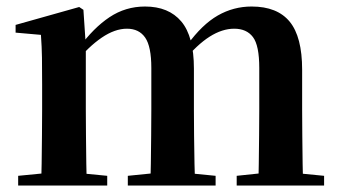

<svg xmlns="http://www.w3.org/2000/svg" viewBox="-20 -572 1048 592"><path d="M36 0V-29.9L141.6 -40.2H204.7L310.6 -29.9V0ZM106.2 0Q107.9 -25.5 108.4 -67.4Q108.9 -109.4 109.4 -154.8Q109.9 -200.3 109.9 -234.8V-311.2Q109.9 -360.7 109.4 -394.1Q108.9 -427.5 106.2 -464.5L28.1 -471.4V-495.2L224.2 -550.4L237.2 -541.7L244.6 -431V-428V-234.8Q244.6 -200.3 245.1 -154.8Q245.6 -109.4 246.1 -67.4Q246.6 -25.5 247.6 0ZM374.1 0V-29.9L476.5 -40.2H540.6L644.8 -29.9V0ZM442.9 0Q444.6 -25.5 445.1 -66.9Q445.6 -108.4 446.1 -153.8Q446.6 -199.3 446.6 -234.8V-362.5Q446.6 -428.5 427.7 -456Q408.7 -483.5 371.4 -483.5Q334.1 -483.5 293.6 -455.9Q253.1 -428.3 213.2 -379.4L208 -425.7H224.3Q268.5 -486.3 317.8 -519.1Q367.1 -551.9 427.1 -551.9Q500.1 -551.9 539 -505.8Q577.9 -459.6 577.9 -360.5V-234.8Q577.9 -199.3 578.4 -153.8Q578.9 -108.4 579.7 -66.9Q580.6 -25.5 581.6 0ZM709.8 0V-29.9L807.8 -40.2H873.8L979.3 -29.9V0ZM776.1 0Q777.4 -25.5 777.9 -66.9Q778.4 -108.4 778.9 -153.8Q779.4 -199.3 779.4 -234.8V-362.5Q779.4 -432 759.9 -457.7Q740.5 -483.5 702.1 -483.5Q665.1 -483.5 626.4 -459Q587.7 -434.5 545 -382.8L538.1 -433.9H557.7Q603.1 -496.4 651.5 -524.2Q700 -551.9 755.9 -551.9Q834.8 -551.9 873.2 -505.2Q911.6 -458.4 911.6 -357V-234.8Q911.6 -199.3 912.1 -153.8Q912.6 -108.4 913.1 -66.9Q913.6 -25.5 914.6 0Z"/></svg>

Font: Noto Serif HK ExtraLight
Style: Regular
Weight: 200
Designer: Ryoko NISHIZUKA 西塚涼子 (kana & ideographs); Frank Grießhammer (Latin, Greek & Cyrillic); Wenlong ZHANG 张文龙 (bopomofo); San
Foundry: Adobe
Version: Version 2.002-H1;hotconv 1.1.0;makeotfexe 2.6.0